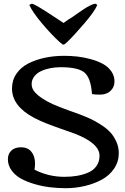

<svg xmlns="http://www.w3.org/2000/svg" viewBox="-20 -990 668 1022"><path d="M498 -963.9Q485.4 -931.6 429.2 -865.7Q373 -799.8 337.4 -766.1Q323.2 -752.4 317.9 -752.4Q312.5 -752.4 297.4 -766.1Q254.4 -805.2 204.3 -864.5Q154.3 -923.8 135.7 -963.9L149.4 -970.2Q166 -968.8 269.5 -899.9L318.4 -867.7L342.8 -885.3L363.3 -897.9Q368.2 -901.4 389.2 -916Q410.2 -930.7 425 -940.7Q439.9 -950.7 458.5 -960.2Q477.1 -969.7 487.8 -970.2ZM303.2 -632.3Q274.9 -632.3 248.3 -627.2Q221.7 -622.1 199 -611.6Q176.3 -601.1 162.4 -583Q148.4 -564.9 148.4 -542Q148.4 -529.3 153.3 -518.1Q158.2 -506.8 167.5 -497.1Q176.8 -487.3 184.6 -481Q192.4 -474.6 203.6 -467.3Q229.5 -449.7 261.2 -435.5Q293 -421.4 345.7 -402.3Q398.4 -383.3 405.3 -380.9Q437 -368.7 461.4 -357.4Q485.8 -346.2 515.9 -327.1Q545.9 -308.1 565.4 -287.6Q585 -267.1 598.6 -237.5Q612.3 -208 612.3 -174.8Q612.3 -129.4 587.6 -92.8Q563 -56.2 522 -33.9Q481 -11.7 431.6 0Q382.3 11.7 329.6 11.7Q288.1 11.7 246.8 6.8Q205.6 2 164.3 -10Q123 -22 92 -39.1Q61 -56.2 41.5 -83Q22 -109.9 22 -142.6Q22 -170.9 40.5 -188.5Q59.1 -206.1 91.8 -206.1Q127.9 -206.1 147.2 -182.1Q166.5 -158.2 166.5 -119.6Q166.5 -104.5 163.6 -86.9Q237.8 -48.8 322.3 -48.8Q359.4 -48.8 390.6 -54.2Q421.9 -59.6 449.7 -71.5Q477.5 -83.5 493.7 -106.4Q509.8 -129.4 509.8 -161.1Q509.8 -228 376 -279.3Q353.5 -287.6 306.9 -303.7Q260.3 -319.8 225.8 -333.5Q191.4 -347.2 162.6 -362.3Q43.9 -424.8 43.9 -519Q43.9 -563.5 67.9 -598.1Q91.8 -632.8 132.1 -652.8Q172.4 -672.9 220.2 -682.9Q268.1 -692.9 321.3 -692.9Q356.9 -692.9 392.1 -689Q427.2 -685.1 463.6 -675Q500 -665 527.3 -650.1Q554.7 -635.3 572 -611.1Q589.4 -586.9 589.4 -556.6Q589.4 -525.9 568.1 -506.1Q546.9 -486.3 512.7 -486.3Q484.4 -486.3 469.7 -489.3Q463.4 -575.2 429.7 -603.8Q396 -632.3 303.2 -632.3Z"/></svg>

Font: Corben
Style: Regular
Weight: 400
Designer: vernon adams
Foundry: vernon adams
Version: Version 1.100